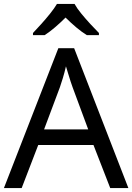

<svg xmlns="http://www.w3.org/2000/svg" viewBox="-20 -964 679 984"><path d="M545 0 459 -221H176L91 0H0L279 -717H360L638 0ZM352 -517Q349 -525 342 -546Q335 -567 328.5 -589.5Q322 -612 318 -624Q311 -593 302 -563.5Q293 -534 287 -517L206 -301H432ZM362 -944Q374 -922 396.5 -894.5Q419 -867 443.5 -840.5Q468 -814 487 -795V-784H425Q399 -800 371 -823.5Q343 -847 316 -874Q289 -847 262 -824Q235 -801 209 -784H149V-795Q168 -815 191.5 -841Q215 -867 237 -894.5Q259 -922 272 -944Z"/></svg>

Font: Noto Sans Nag Mundari
Style: Regular
Weight: 400
Designer: Muthu Nedumaran
Version: Version 1.000; ttfautohint (v1.8.4.7-5d5b)